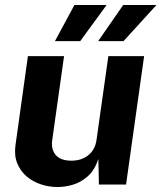

<svg xmlns="http://www.w3.org/2000/svg" viewBox="-20 -743 650 773"><path d="M210.8 10Q176.2 9.8 143.7 -1.1Q111.2 -12.1 86.3 -33.6Q61.5 -55.1 49 -86.6Q36.6 -118.1 42.4 -159.2L92.4 -517H237.9L190.1 -177.8Q185.1 -142 204.4 -119Q223.7 -96.1 267.4 -96.1Q308.5 -96.1 335.9 -118.3Q363.2 -140.5 368.7 -180.3L416.2 -517H560.2L487.5 0H378.2L376 -102.6Q360.6 -57.2 332.7 -32.7Q304.9 -8.3 272.6 0.9Q240.3 10.2 210.8 10ZM375.3 -577.5 476.1 -723H610L477.4 -577.5ZM201.3 -577.5 279.7 -723H409.3L303 -577.5Z"/></svg>

Font: Public Sans Thin
Style: Italic
Weight: 100
Italic angle: -8°
Designer: The Public Sans project authors (U.S. Web Design System). Libre Franklin designed by Pablo Impallari and Rodrigo Fuenzal
Version: Version 2.000